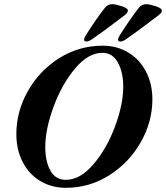

<svg xmlns="http://www.w3.org/2000/svg" viewBox="-20 -882 792 916"><path d="M58 -242Q58 -350 113 -447.5Q168 -545 262.5 -604.5Q357 -664 470 -664Q538 -664 592 -631.5Q646 -599 676.5 -540.5Q707 -482 707 -408Q707 -301 651.5 -203.5Q596 -106 501.5 -46Q407 14 294 14Q226 14 172 -18.5Q118 -51 88 -109.5Q58 -168 58 -242ZM568 -468Q568 -537 542.5 -583.5Q517 -630 468 -630Q401 -630 338 -555Q275 -480 235.5 -372.5Q196 -265 196 -181Q196 -112 220.5 -68Q245 -24 294 -24Q362 -24 425.5 -98Q489 -172 528.5 -278Q568 -384 568 -468ZM543 -692V-694Q543 -699 551 -713Q605 -798 645 -848Q658 -862 678 -862Q693 -862 722.5 -852.5Q752 -843 752 -832Q752 -825 748 -820Q744 -815 735 -808Q630 -728 580 -694Q565 -684 555 -684Q543 -684 543 -692ZM381 -692V-694Q381 -699 389 -713Q443 -798 483 -848Q496 -862 516 -862Q531 -862 560.5 -852.5Q590 -843 590 -832Q590 -825 586 -820Q582 -815 573 -808Q468 -728 418 -694Q403 -684 393 -684Q381 -684 381 -692Z"/></svg>

Font: EB Garamond
Style: Bold Italic
Weight: 700
Italic angle: -17.2°
Designer: Georg Duffner and Octavio Pardo
Foundry: Georg Duffner
Version: Version 1.000